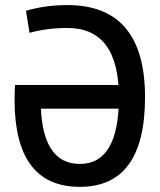

<svg xmlns="http://www.w3.org/2000/svg" viewBox="-20 -723 626 753"><path d="M293 9.8Q37.1 9.8 37.1 -332Q37.1 -347.2 37.6 -361.6Q38.1 -376 39.1 -389.6L141.1 -381.8Q139.6 -357.9 139.6 -332Q139.6 -80.1 293 -80.1Q446.3 -80.1 446.3 -341.8Q446.3 -613.3 244.1 -613.3Q164.6 -613.3 95.7 -594.2L82 -680.7Q158.2 -703.1 244.1 -703.1Q548.8 -703.1 548.8 -341.8Q548.8 9.8 293 9.8ZM39.1 -296.9V-389.6H498.5V-296.9Z"/></svg>

Font: Cascadia Code
Style: Regular
Weight: 400
Monospace: yes
Designer: Aaron Bell
Foundry: Saja Typeworks
Version: Version 2106.017